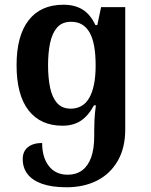

<svg xmlns="http://www.w3.org/2000/svg" viewBox="-20 -522 636 811"><path d="M261 269Q199 269 158 254.5Q117 240 96.5 213.5Q76 187 76 150Q76 117 98 99.5Q120 82 158 82Q158 143 186.5 179.5Q215 216 266 216Q302 216 327 197.5Q352 179 365 143Q378 107 378 52V30Q378 11 379 -14.5Q380 -40 385 -77H377Q353 -33 321.5 -12Q290 9 244 9Q151 9 100.5 -56Q50 -121 50 -247Q50 -371 101 -436.5Q152 -502 248 -502Q296 -502 329 -481.5Q362 -461 383 -416H391L407 -492H509V25Q509 103 477 158Q445 213 389.5 241Q334 269 261 269ZM279 -63Q303 -63 322.5 -73.5Q342 -84 355.5 -106Q369 -128 376.5 -163Q384 -198 384 -246Q384 -341 358 -385.5Q332 -430 281 -430Q242 -430 221 -405.5Q200 -381 191.5 -340Q183 -299 183 -246Q183 -194 191.5 -152.5Q200 -111 221 -87Q242 -63 279 -63Z"/></svg>

Font: Noto Serif Armenian SemiBold
Style: Regular
Weight: 600
Version: Version 2.007